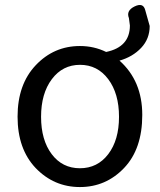

<svg xmlns="http://www.w3.org/2000/svg" viewBox="-20 -743 646 776"><path d="M124 -64Q51 -141 51 -271.5Q51 -402 124.5 -479.5Q198 -557 303 -557Q360 -557 409 -533Q505 -553 505 -640L501 -670Q489 -700 524 -717Q559 -734 567 -702L585 -638Q585 -586 550.5 -549.5Q516 -513 463 -498Q555 -416 555 -278.5Q555 -141 481.5 -64Q408 13 303 13Q198 13 124 -64ZM189 -120Q232 -63 303 -63Q374 -63 417.5 -120Q461 -177 461 -271Q461 -365 417.5 -423Q374 -481 303.5 -481Q233 -481 189.5 -423Q146 -365 146 -271Q146 -177 189 -120Z"/></svg>

Font: Raw Maruko Gothic CJK TC
Style: Regular
Weight: 400
Version: Version 1.001